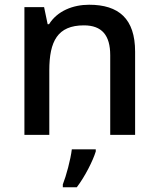

<svg xmlns="http://www.w3.org/2000/svg" viewBox="-20 -569 669 810"><path d="M356 -549C288 -549 222 -523 187 -467H181L166 -539H83V0H188V-272C188 -395 223 -462 334 -462C410 -462 445 -420 445 -336V0H550V-351C550 -490 481 -549 356 -549ZM384 70V61H283C278 104 259 174 245 209V221H304C339 175 372 109 384 70Z"/></svg>

Font: Noto Sans Medefaidrin Medium
Style: Regular
Weight: 500
Designer: Dalton Maag Ltd
Foundry: Dalton Maag Ltd
Version: Version 1.002